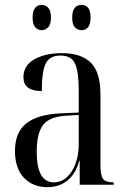

<svg xmlns="http://www.w3.org/2000/svg" viewBox="-20 -765 526 795"><path d="M177 10Q116 10 79 -29Q42 -68 42 -140Q42 -218 90 -255Q138 -292 236 -296L306 -299V-389Q306 -469 290.5 -502Q275 -535 230 -535Q186 -535 169.5 -502Q153 -469 153 -388Q77 -388 77 -445Q77 -494 122.5 -519.5Q168 -545 237 -545Q315 -545 355.5 -506Q396 -467 396 -372V-83Q396 -38 407 -24Q418 -10 448 -10H451V0H310V-99H308Q293 -44 258.5 -17Q224 10 177 10ZM203 -10Q233 -10 256.5 -31Q280 -52 293 -88Q306 -124 306 -168V-289L255 -286Q184 -282 158 -247Q132 -212 132 -137Q132 -10 203 -10ZM318 -640Q301 -640 290 -652Q279 -664 279 -692Q279 -721 290 -733Q301 -745 318 -745Q334 -745 344.5 -733Q355 -721 355 -692Q355 -664 344.5 -652Q334 -640 318 -640ZM152 -640Q137 -640 126 -652Q115 -664 115 -692Q115 -721 126 -733Q137 -745 152 -745Q168 -745 179.5 -733Q191 -721 191 -692Q191 -664 179.5 -652Q168 -640 152 -640Z"/></svg>

Font: Noto Serif Display Condensed
Style: Regular
Weight: 400
Width: 3
Designer: Monotype Design Team
Foundry: Monotype Imaging Inc.
Version: Version 2.009